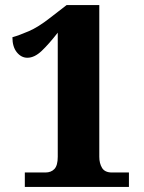

<svg xmlns="http://www.w3.org/2000/svg" viewBox="-20 -738 568 758"><path d="M78 0V-57H159Q182 -57 195 -71Q208 -85 208 -119V-609Q173 -564 144.5 -537Q116 -510 88 -510Q64 -510 46.5 -531.5Q29 -553 29 -591Q57 -599 94 -615Q131 -631 177 -667L243 -718H372V-119Q372 -93 383 -75Q394 -57 422 -57H489V0Z"/></svg>

Font: Noto Serif Armenian SemiCondensed ExtraBold
Style: Regular
Weight: 800
Width: 4
Designer: Monotype Design Team
Foundry: Monotype Imaging Inc.
Version: Version 2.008; ttfautohint (v1.8.4.7-5d5b)